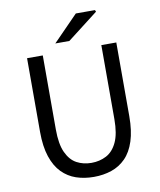

<svg xmlns="http://www.w3.org/2000/svg" viewBox="-92 -914 830 998"><g transform="rotate(-10 322.5 -414.5)"><path d="M323 12Q272 12 229.5 -2.5Q187 -17 155 -49.5Q123 -82 105 -136Q87 -190 87 -267V-656H170V-265Q170 -188 190.5 -143.5Q211 -99 245.5 -80.5Q280 -62 323 -62Q366 -62 401.5 -80.5Q437 -99 458 -143.5Q479 -188 479 -265V-656H558V-267Q558 -190 540.5 -136Q523 -82 491 -49.5Q459 -17 416 -2.5Q373 12 323 12ZM245 -706 377 -841H478L482 -832L319 -706Z"/></g></svg>

Font: Source Sans 3
Style: Regular
Weight: 400
Designer: Paul D. Hunt
Foundry: Adobe
Version: Version 3.046;hotconv 1.0.118;makeotfexe 2.5.65603